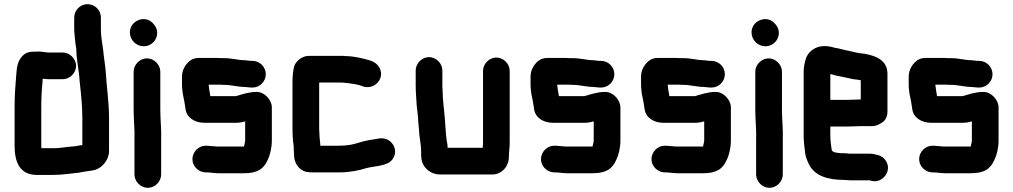

<svg xmlns="http://www.w3.org/2000/svg" viewBox="-20 -792 4859 921"><path d="M400 -772C365 -772 336 -743 336 -708V-652C336 -641 337 -631 338 -622L340 -602C341 -589 343 -571 346 -558C346 -505 359 -457 362 -403C368 -347 375 -288 375 -226V-96H374L360 -94C348 -91 338 -90 324 -89C294 -87 268 -81 236 -81H179C178 -85 178 -89 178 -93V-282C178 -330 181 -371 185 -414H190C199 -413 208 -412 217 -412H281C315 -412 345 -442 345 -476C345 -510 315 -540 281 -540H217C198 -540 182 -545 163 -545C160 -544 156 -544 152 -544H137C118 -544 102 -538 90 -526C66 -502 61 -476 58 -434C54 -383 50 -338 50 -282V-93C50 -13 76 47 156 47H236C281 47 318 40 360 36C385 30 411 29 436 23C470 13 503 -25 503 -67V-226C503 -305 491 -376 487 -451C484 -485 478 -517 475 -551C471 -585 464 -615 464 -650V-708C464 -743 435 -772 400 -772Z M621 -448V-265C621 -217 627 -168 625 -122V45C625 79 655 109 689 109C723 109 753 79 753 45V-122C755 -169 749 -217 749 -265V-448C749 -482 719 -512 685 -512C651 -512 621 -482 621 -448ZM670 -570C705 -570 734 -599 734 -634C734 -654 725 -669 712 -682C674 -722 603 -692 603 -637C603 -600 633 -570 670 -570Z M1191 -500H1181C1172 -501 1163 -502 1156 -503C1124 -503 1092 -513 1058 -513H1039C1032 -514 1025 -514 1018 -514H933C916 -514 901 -509 889 -499C869 -482 853 -456 853 -425V-383C853 -375 854 -366 855 -357L857 -341C862 -318 867 -293 870 -269C875 -228 914 -203 960 -203H1111C1126 -203 1139 -205 1152 -209H1156V-118C1156 -110 1152 -99 1151 -93V-89H1026C1021 -89 1016 -89 1011 -90C999 -90 984 -93 974 -93H968C933 -94 904 -64 903 -30C902 5 932 34 966 35H972C988 35 1008 39 1026 39H1151C1214 39 1245 19 1264 -25C1276 -49 1284 -84 1284 -118V-277C1284 -313 1248 -352 1211 -351C1173 -351 1144 -340 1112 -331H989C988 -336 987 -340 987 -343C986 -348 985 -354 984 -359L982 -377C981 -379 981 -381 981 -383C981 -385 981 -386 982 -386H1035C1042 -385 1049 -385 1056 -385C1089 -385 1121 -375 1152 -375C1162 -375 1175 -372 1185 -372H1191C1226 -372 1255 -401 1255 -436C1255 -471 1226 -500 1191 -500Z M1389 -90V-79C1389 -67 1391 -53 1391 -40C1392 -25 1397 -9 1409 6C1426 28 1446 35 1480 35H1606C1656 35 1702 26 1739 14C1784 3 1839 5 1863 -28C1897 -76 1855 -136 1800 -128C1767 -123 1728 -117 1699 -107C1672 -98 1642 -93 1606 -93H1517C1516 -97 1516 -101 1516 -104C1515 -118 1512 -136 1512 -154C1511 -163 1511 -174 1511 -187V-396H1615C1621 -396 1626 -396 1630 -395C1633 -395 1637 -395 1642 -394L1658 -392C1675 -390 1698 -386 1712 -381L1722 -377C1761 -365 1794 -389 1804 -416C1818 -455 1792 -488 1765 -498L1755 -502C1722 -512 1677 -523 1636 -523C1631 -524 1625 -524 1618 -524H1461C1431 -524 1404 -502 1394 -481C1386 -463 1383 -426 1383 -398V-187C1383 -151 1384 -121 1389 -90Z M2421 -39C2421 -63 2426 -90 2425 -118V-452C2425 -486 2395 -516 2361 -516C2327 -516 2297 -486 2297 -452V-116C2297 -107 2297 -98 2296 -90C2296 -85 2296 -83 2295 -83H2127C2127 -89 2127 -95 2126 -100C2120 -128 2118 -163 2116 -193L2114 -221C2111 -264 2103 -314 2103 -360C2102 -369 2102 -377 2102 -386V-454C2102 -488 2072 -518 2038 -518C2004 -518 1974 -488 1974 -454V-386C1974 -352 1977 -317 1979 -284C1981 -266 1986 -231 1986 -213C1987 -191 1990 -178 1991 -153C1993 -123 2000 -99 2000 -70V-56C2000 -17 2008 3 2033 25C2050 38 2069 45 2090 45H2341C2387 45 2421 6 2421 -39Z M2863 -500H2853C2844 -501 2835 -502 2828 -503C2796 -503 2764 -513 2730 -513H2711C2704 -514 2697 -514 2690 -514H2605C2588 -514 2573 -509 2561 -499C2541 -482 2525 -456 2525 -425V-383C2525 -375 2526 -366 2527 -357L2529 -341C2534 -318 2539 -293 2542 -269C2547 -228 2586 -203 2632 -203H2783C2798 -203 2811 -205 2824 -209H2828V-118C2828 -110 2824 -99 2823 -93V-89H2698C2693 -89 2688 -89 2683 -90C2671 -90 2656 -93 2646 -93H2640C2605 -94 2576 -64 2575 -30C2574 5 2604 34 2638 35H2644C2660 35 2680 39 2698 39H2823C2886 39 2917 19 2936 -25C2948 -49 2956 -84 2956 -118V-277C2956 -313 2920 -352 2883 -351C2845 -351 2816 -340 2784 -331H2661C2660 -336 2659 -340 2659 -343C2658 -348 2657 -354 2656 -359L2654 -377C2653 -379 2653 -381 2653 -383C2653 -385 2653 -386 2654 -386H2707C2714 -385 2721 -385 2728 -385C2761 -385 2793 -375 2824 -375C2834 -375 2847 -372 2857 -372H2863C2898 -372 2927 -401 2927 -436C2927 -471 2898 -500 2863 -500Z M3393 -500H3383C3374 -501 3365 -502 3358 -503C3326 -503 3294 -513 3260 -513H3241C3234 -514 3227 -514 3220 -514H3135C3118 -514 3103 -509 3091 -499C3071 -482 3055 -456 3055 -425V-383C3055 -375 3056 -366 3057 -357L3059 -341C3064 -318 3069 -293 3072 -269C3077 -228 3116 -203 3162 -203H3313C3328 -203 3341 -205 3354 -209H3358V-118C3358 -110 3354 -99 3353 -93V-89H3228C3223 -89 3218 -89 3213 -90C3201 -90 3186 -93 3176 -93H3170C3135 -94 3106 -64 3105 -30C3104 5 3134 34 3168 35H3174C3190 35 3210 39 3228 39H3353C3416 39 3447 19 3466 -25C3478 -49 3486 -84 3486 -118V-277C3486 -313 3450 -352 3413 -351C3375 -351 3346 -340 3314 -331H3191C3190 -336 3189 -340 3189 -343C3188 -348 3187 -354 3186 -359L3184 -377C3183 -379 3183 -381 3183 -383C3183 -385 3183 -386 3184 -386H3237C3244 -385 3251 -385 3258 -385C3291 -385 3323 -375 3354 -375C3364 -375 3377 -372 3387 -372H3393C3428 -372 3457 -401 3457 -436C3457 -471 3428 -500 3393 -500Z M3603 -448V-265C3603 -217 3609 -168 3607 -122V45C3607 79 3637 109 3671 109C3705 109 3735 79 3735 45V-122C3737 -169 3731 -217 3731 -265V-448C3731 -482 3701 -512 3667 -512C3633 -512 3603 -482 3603 -448ZM3652 -570C3687 -570 3716 -599 3716 -634C3716 -654 3707 -669 3694 -682C3656 -722 3585 -692 3585 -637C3585 -600 3615 -570 3652 -570Z M4047 -313H3963V-437C3977 -433 3994 -428 4009 -426C4030 -422 4053 -416 4074 -412L4092 -410L4109 -407V-315C4096 -315 4062 -313 4047 -313ZM4059 73H4152L4159 75C4197 86 4229 58 4237 30C4248 -8 4221 -41 4192 -48C4179 -51 4167 -55 4151 -55H4053C4045 -56 4037 -57 4028 -57H4014C3998 -59 3969 -59 3969 -77C3966 -96 3963 -119 3963 -143V-185H4047C4062 -185 4095 -187 4109 -187H4162C4177 -186 4193 -192 4211 -204C4229 -216 4237 -234 4237 -257V-441C4235 -503 4183 -524 4128 -534L4110 -536C4091 -538 4076 -543 4057 -547C4032 -551 4007 -560 3983 -563C3966 -568 3953 -571 3934 -571C3890 -571 3855 -543 3845 -509C3840 -494 3835 -468 3835 -449V-142C3835 -114 3839 -84 3842 -60C3843 -42 3853 -19 3860 -5C3886 50 3948 71 4029 71C4038 71 4049 73 4059 73Z M4677 -500H4667C4658 -501 4649 -502 4642 -503C4610 -503 4578 -513 4544 -513H4525C4518 -514 4511 -514 4504 -514H4419C4402 -514 4387 -509 4375 -499C4355 -482 4339 -456 4339 -425V-383C4339 -375 4340 -366 4341 -357L4343 -341C4348 -318 4353 -293 4356 -269C4361 -228 4400 -203 4446 -203H4597C4612 -203 4625 -205 4638 -209H4642V-118C4642 -110 4638 -99 4637 -93V-89H4512C4507 -89 4502 -89 4497 -90C4485 -90 4470 -93 4460 -93H4454C4419 -94 4390 -64 4389 -30C4388 5 4418 34 4452 35H4458C4474 35 4494 39 4512 39H4637C4700 39 4731 19 4750 -25C4762 -49 4770 -84 4770 -118V-277C4770 -313 4734 -352 4697 -351C4659 -351 4630 -340 4598 -331H4475C4474 -336 4473 -340 4473 -343C4472 -348 4471 -354 4470 -359L4468 -377C4467 -379 4467 -381 4467 -383C4467 -385 4467 -386 4468 -386H4521C4528 -385 4535 -385 4542 -385C4575 -385 4607 -375 4638 -375C4648 -375 4661 -372 4671 -372H4677C4712 -372 4741 -401 4741 -436C4741 -471 4712 -500 4677 -500Z"/></svg>

Font: Electronic
Style: SuThk
Weight: 900
Version: Version 1.011